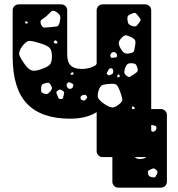

<svg xmlns="http://www.w3.org/2000/svg" viewBox="-20 -720 815 880"><path d="M450 0Q439 0 431 -8Q423 -16 423 -27V-206Q375 -176 301 -176Q169 -176 103.5 -245Q38 -314 38 -461V-673Q38 -684 46 -692Q54 -700 65 -700H261Q272 -700 280 -692Q288 -684 288 -673V-471Q288 -436 304 -420Q320 -404 355 -404Q378 -404 400.5 -412Q423 -420 423 -430V-673Q423 -684 431 -692Q439 -700 450 -700H646Q657 -700 665 -692Q673 -684 673 -673V-220H718Q729 -220 737 -212Q745 -204 745 -193V113Q745 124 737 132Q729 140 718 140H522Q511 140 503 132Q495 124 495 113V0ZM237 -666Q222 -675 214.5 -667Q207 -659 194 -647Q181 -636 171.5 -630.5Q162 -625 168 -608Q175 -592 185.5 -593.5Q196 -595 214 -596Q230 -597 239.5 -598.5Q249 -600 253 -616Q258 -635 256 -645Q254 -655 237 -666ZM614 -646Q607 -655 602.5 -659Q598 -663 588 -659Q575 -654 569 -649.5Q563 -645 564 -631Q565 -616 570 -610Q575 -604 589 -600Q602 -597 607 -602.5Q612 -608 620 -619Q626 -628 623.5 -633Q621 -638 614 -646ZM102 -622 94 -621 97 -613 104 -611 108 -618ZM583 -549Q568 -556 559 -558Q550 -560 539 -548Q526 -535 524.5 -525.5Q523 -516 532 -499Q541 -483 549.5 -477.5Q558 -472 577 -476Q593 -479 595 -488.5Q597 -498 600 -515Q602 -529 599 -535.5Q596 -542 583 -549ZM241 -531 232 -536 225 -525 235 -520 244 -522ZM166 -521Q136 -531 118.5 -532.5Q101 -534 82 -508Q63 -482 69.5 -465.5Q76 -449 95 -423Q112 -401 126 -397Q140 -393 166 -402Q194 -411 206 -421.5Q218 -432 218 -461Q218 -491 206.5 -501.5Q195 -512 166 -521ZM509 -479Q499 -485 491 -477Q483 -470 487 -459Q489 -454 492.5 -455Q496 -456 502 -456Q507 -457 510.5 -456.5Q514 -456 516 -462Q518 -473 509 -479ZM586 -430Q573 -431 566.5 -427.5Q560 -424 555 -412Q550 -398 549.5 -390Q549 -382 561 -372Q571 -364 577.5 -369Q584 -374 596 -381Q605 -387 609 -391.5Q613 -396 610 -407Q607 -419 603 -424Q599 -429 586 -430ZM499 -394Q498 -400 497 -403Q496 -406 490 -407Q484 -408 481.5 -405.5Q479 -403 476 -398Q473 -391 470 -387Q467 -383 473 -378Q478 -373 482 -375Q486 -377 493 -380Q500 -384 499 -394ZM316 -389 307 -387 302 -380 309 -377 317 -379ZM529 -374 524 -380 517 -374 519 -365 528 -367ZM305 -340Q300 -342 297 -343Q294 -344 290 -340Q282 -332 287 -323Q290 -317 293 -314.5Q296 -312 303 -313Q314 -315 316 -327Q317 -334 313.5 -335.5Q310 -337 305 -340ZM211 -333Q206 -341 200.5 -341Q195 -341 186 -338Q177 -336 173.5 -333Q170 -330 169 -321Q168 -309 168.5 -302.5Q169 -296 180 -292Q192 -287 198 -290Q204 -293 212 -303Q219 -312 218 -318Q217 -324 211 -333ZM531 -299Q524 -318 517.5 -327.5Q511 -337 490 -336Q465 -335 451.5 -331Q438 -327 431 -302Q424 -278 432.5 -266.5Q441 -255 462 -241Q482 -228 494.5 -227.5Q507 -227 526 -242Q543 -255 540.5 -267Q538 -279 531 -299ZM267 -304Q260 -309 255.5 -309.5Q251 -310 244 -304Q237 -299 238.5 -294.5Q240 -290 243 -283Q246 -275 248 -270.5Q250 -266 258 -266Q267 -266 268.5 -271Q270 -276 272 -284Q274 -291 274 -295.5Q274 -300 267 -304ZM377 -280Q374 -285 370.5 -285.5Q367 -286 360 -284Q349 -281 349 -272Q349 -266 351.5 -264Q354 -262 360 -260Q368 -257 373 -264Q377 -269 379 -272Q381 -275 377 -280ZM595 -230 587 -233 584 -225 586 -220H598ZM697 -136Q696 -142 692 -143Q688 -144 682 -146Q675 -147 673 -147V-121Q679 -114 686 -117Q698 -123 697 -136ZM646 0H598Q610 13 636 7Q646 5 650 0ZM694 57Q686 49 676 54Q668 58 662.5 60.5Q657 63 658 73Q660 84 664.5 87.5Q669 91 681 93Q690 94 693 89.5Q696 85 700 76Q703 69 701.5 65.5Q700 62 694 57Z"/></svg>

Font: Rubik Moonrocks
Style: Regular
Weight: 400
Designer: Hubert and Fischer, NaN
Foundry: Hubert and Fischer, NaN
Version: Version 2.200